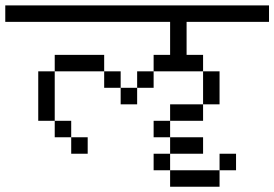

<svg xmlns="http://www.w3.org/2000/svg" viewBox="-20 -708 1040 728"><path d="M875 -62.5V-125H812.5V-62.5H625V0H812.5V-62.5ZM312.5 -125V-187.5H250V-125ZM750 -125V-187.5H625V-125H562.5V-62.5H625V-125ZM1000 -625V-687.5H0V-625H625Q625 -625 625 -500H562.5V-437.5H500V-375H437.5V-312.5H500V-375H562.5V-437.5H750Q750 -437.5 750 -312.5H625V-250H562.5V-187.5H625V-250H750V-312.5H812.5Q812.5 -312.5 812.5 -437.5H750V-500H687.5Q687.5 -500 687.5 -625ZM250 -187.5V-250H187.5V-187.5ZM187.5 -250V-437.5H125V-250ZM437.5 -375V-437.5H375V-375ZM187.5 -437.5H375V-500H187.5Z"/></svg>

Font: Unifont
Style: Regular
Weight: 500
Version: Version 15.1.04